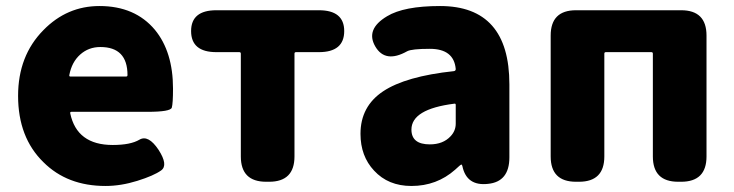

<svg xmlns="http://www.w3.org/2000/svg" viewBox="-20 -603 2435 637"><path d="M330 14Q203 14 124 -65Q40 -147 40 -285Q40 -418 124 -503Q202 -583 310 -583Q428 -583 494 -504Q554 -431 554 -309Q554 -260 550 -246Q546 -232 469 -232H217Q212 -232 213 -227Q235 -122 354 -122Q413 -122 442.5 -139.5Q472 -157 506 -106Q539 -55 514.5 -37.5Q490 -20 435.5 -3Q381 14 330 14ZM210 -354Q209 -349 214 -349H398Q403 -349 403 -354Q403 -447 313 -447Q274 -447 246 -422Q218 -397 210 -354Z M863 0Q779 0 779 -84V-425Q779 -430 774 -430H698Q614 -430 614 -500Q614 -569 698 -569H1038Q1122 -569 1122 -500Q1122 -430 1038 -430H962Q957 -430 957 -425V-84Q957 0 873 0Z M1345 14Q1268 14 1221 -37Q1176 -85 1176 -159Q1176 -250 1251 -300Q1326 -350 1486 -367Q1492 -368 1492 -374Q1486 -441 1406 -441Q1346 -441 1331 -433Q1258 -392 1225 -449Q1192 -506 1264 -549Q1320 -583 1440 -583Q1670 -583 1670 -323V-81Q1670 0 1599 7Q1528 15 1514 -52Q1513 -57 1510.5 -57Q1508 -57 1490 -40Q1429 14 1345 14ZM1406 -124Q1450 -124 1475 -151Q1492 -169 1492 -193V-255Q1492 -260 1487 -259Q1345 -241 1345 -173Q1345 -124 1406 -124Z M1891 0Q1807 0 1807 -84V-485Q1807 -569 1891 -569H2240Q2324 -569 2324 -485V-84Q2324 0 2240 0H2230Q2146 0 2146 -84V-425Q2146 -430 2141 -430H1990Q1985 -430 1985 -425V-84Q1985 0 1901 0Z"/></svg>

Font: Resource Han Rounded JP Heavy
Style: Regular
Weight: 900
Designer: Cyano Hao (round all glyphs); Ryoko NISHIZUKA 西塚涼子 (kana, bopomofo & ideographs); Paul D. Hunt (Latin, Greek & Cyrillic)
Foundry: Cyano Hao
Version: 0.990